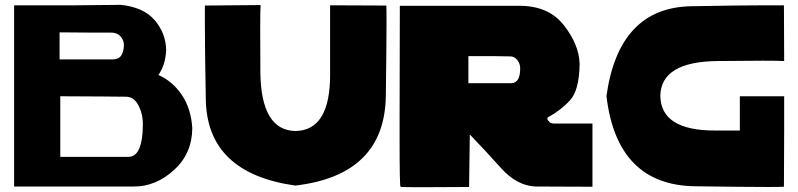

<svg xmlns="http://www.w3.org/2000/svg" viewBox="-20 -781 3341 804"><path d="M39.1 -758.8Q103.5 -758.8 297.9 -758.8Q297.9 -569.3 297.9 0Q233.4 0 39.1 0Q39.1 -190.4 39.1 -758.8ZM297.9 -758.8Q344.7 -759.8 485.4 -760.7Q581.1 -751 627.9 -696.3Q674.8 -641.6 675.8 -570.3Q673.8 -537.1 666 -512.7Q658.2 -489.3 643.6 -466.8Q702.1 -441.4 741.2 -383.8Q780.3 -326.2 785.2 -244.1Q784.2 -137.7 709 -69.3Q632.8 0 542 0Q460.9 0 297.9 0Q297.9 -189.5 297.9 -758.8ZM451.2 -532.2Q475.6 -532.2 487.3 -547.9Q498 -564.5 499 -591.8Q499 -612.3 484.4 -628.9Q468.8 -645.5 442.4 -644.5Q442.4 -644.5 362.3 -644.5Q283.2 -645.5 229.5 -645.5Q229.5 -607.4 229.5 -532.2Q285.2 -532.2 451.2 -532.2ZM516.6 -124Q548.8 -124 563.5 -160.2Q578.1 -195.3 578.1 -256.8Q579.1 -302.7 559.6 -339.8Q540 -377 505.9 -376Q505.9 -376 403.3 -377Q300.8 -377 232.4 -377.9Q232.4 -293 232.4 -124Q303.7 -124 516.6 -124Z M1362.3 -758.8Q1420.9 -758.8 1597.7 -757.8Q1598.6 -742.2 1598.6 -693.4Q1598.6 -599.6 1595.7 -380.9Q1591.8 -47.9 1216.8 -3.9Q847.7 -55.7 841.8 -363.3Q837.9 -574.2 837.9 -681.6Q837.9 -730.5 837.9 -757.8Q916 -758.8 1071.3 -759.8Q1068.4 -718.8 1070.3 -477.5Q1073.2 -235.4 1216.8 -232.4Q1362.3 -234.4 1362.3 -467.8Q1362.3 -700.2 1362.3 -758.8Z M1657.2 1Q1653.3 -1 1653.3 -193.4Q1653.3 -234.4 1653.3 -284.2Q1654.3 -567.4 1654.3 -756.8Q1819.3 -756.8 2149.4 -756.8Q2151.4 -756.8 2154.3 -756.8Q2277.3 -756.8 2340.8 -675.8Q2405.3 -593.8 2407.2 -512.7Q2405.3 -402.3 2367.2 -361.3Q2329.1 -319.3 2273.4 -289.1Q2272.5 -287.1 2272.5 -284.2Q2272.5 -281.2 2272.5 -281.2Q2273.4 -279.3 2274.4 -277.3Q2275.4 -276.4 2278.3 -273.4Q2279.3 -271.5 2280.3 -270.5Q2282.2 -268.6 2282.2 -268.6Q2284.2 -267.6 2288.1 -265.6Q2290 -265.6 2296.9 -263.7Q2337.9 -263.7 2460.9 -263.7Q2460.9 -197.3 2460.9 1Q2401.4 1 2222.7 0Q2144.5 -2.9 2077.1 -78.1Q2009.8 -153.3 1947.3 -217.8Q1946.3 -144.5 1944.3 2Q1872.1 2 1766.6 2.9Q1739.3 2.9 1718.8 2.9Q1660.2 2.9 1657.2 1ZM2120.1 -432.6Q2139.6 -432.6 2149.4 -449.2Q2158.2 -464.8 2158.2 -492.2Q2159.2 -512.7 2146.5 -529.3Q2133.8 -545.9 2113.3 -544.9Q2113.3 -544.9 2048.8 -545.9Q1984.4 -545.9 1941.4 -545.9Q1941.4 -507.8 1941.4 -432.6Q1986.3 -432.6 2120.1 -432.6Z M3263.7 -234.4Q3263.7 -175.8 3262.7 1Q3247.1 2 3195.3 2Q3102.5 2 2891.6 -1Q2563.5 -4.9 2519.5 -378.9Q2571.3 -749 2874 -754.9Q3084 -758.8 3190.4 -758.8Q3236.3 -758.8 3262.7 -758.8Q3262.7 -680.7 3263.7 -525.4Q3223.6 -528.3 2986.3 -525.4Q2748 -523.4 2745.1 -379.9Q2747.1 -233.4 2976.6 -234.4Q3206.1 -234.4 3263.7 -234.4ZM3078.1 -377.9Q3125 -377.9 3263.7 -377.9Q3263.7 -341.8 3263.7 -234.4Q3217.8 -234.4 3078.1 -234.4Q3078.1 -270.5 3078.1 -377.9Z"/></svg>

Font: Star Wars
Style: Regular
Weight: 400
Version: Version 1.0